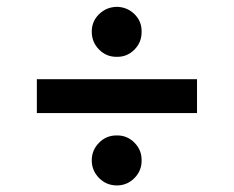

<svg xmlns="http://www.w3.org/2000/svg" viewBox="-20 -573 695 570"><path d="M564.9 -337.9V-237.3H89.4V-337.9ZM327.1 -22.5Q295.9 -22.5 274.2 -44.4Q252.4 -66.4 252.4 -97.2Q252.4 -127.4 274.2 -149.4Q295.9 -171.4 327.1 -170.9Q357.4 -171.4 379.2 -149.4Q400.9 -127.4 400.4 -97.2Q400.9 -66.4 379.2 -44.4Q357.4 -22.5 327.1 -22.5ZM327.1 -404.3Q295.9 -403.8 274.2 -425.8Q252.4 -447.8 252.4 -479Q252.4 -509.8 274.2 -531Q295.9 -552.2 327.1 -552.7Q357.4 -552.2 379.2 -531Q400.9 -509.8 400.4 -479Q400.9 -447.8 379.2 -425.8Q357.4 -403.8 327.1 -404.3Z"/></svg>

Font: Inter Cardless Tabular Medium
Style: Regular
Weight: 500
Designer: Rasmus Andersson
Foundry: rsms
Version: Version 4.000;git-4fc901f